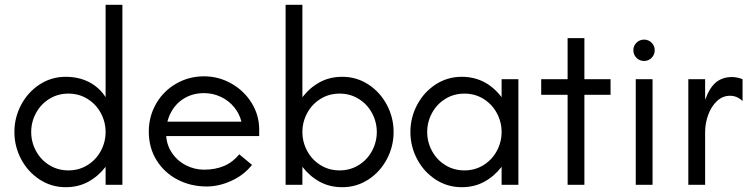

<svg xmlns="http://www.w3.org/2000/svg" viewBox="-20 -770 3144 800"><path d="M40 -220Q40 -280 68 -333Q96 -386 145 -418Q194 -450 254 -450Q308 -450 351 -428Q394 -406 420 -365V-750H490V0H420V-75Q389 -35 347.5 -12.5Q306 10 254 10Q194 10 145 -22Q96 -54 68 -107Q40 -160 40 -220ZM420 -220Q420 -262 400 -299Q380 -336 344.5 -358Q309 -380 265 -380Q221 -380 185.5 -358Q150 -336 130 -299Q110 -262 110 -220Q110 -178 130 -141Q150 -104 185.5 -82Q221 -60 265 -60Q309 -60 344.5 -82Q380 -104 400 -141Q420 -178 420 -220Z M600 -222Q600 -285 630.5 -338Q661 -391 714 -421.5Q767 -452 830 -452Q891 -452 944 -422Q997 -392 1028.5 -341Q1060 -290 1060 -230V-203H642L644 -263H986Q978 -296 955.5 -323.5Q933 -351 900 -366.5Q867 -382 830 -382Q784 -382 748 -360.5Q712 -339 692 -301Q672 -263 672 -216Q672 -171 694.5 -136Q717 -101 753.5 -82Q790 -63 830 -63Q877 -63 913.5 -78.5Q950 -94 977 -127L1030 -83Q997 -41 945 -17Q893 7 841 7Q775 7 720 -21.5Q665 -50 632.5 -102Q600 -154 600 -222Z M1240 -75V0H1170V-750H1240V-365Q1271 -405 1312.5 -427.5Q1354 -450 1406 -450Q1466 -450 1515 -418Q1564 -386 1592 -333Q1620 -280 1620 -220Q1620 -160 1592 -107Q1564 -54 1515 -22Q1466 10 1406 10Q1354 10 1312.5 -12.5Q1271 -35 1240 -75ZM1550 -220Q1550 -262 1530 -299Q1510 -336 1474.5 -358Q1439 -380 1395 -380Q1351 -380 1315.5 -358Q1280 -336 1260 -299Q1240 -262 1240 -220Q1240 -178 1260 -141Q1280 -104 1315.5 -82Q1351 -60 1395 -60Q1439 -60 1474.5 -82Q1510 -104 1530 -141Q1550 -178 1550 -220Z M1690 -220Q1690 -280 1718 -333Q1746 -386 1795 -418Q1844 -450 1904 -450Q2005 -450 2070 -365V-440H2140V0H2070V-75Q2039 -35 1997.5 -12.5Q1956 10 1904 10Q1844 10 1795 -22Q1746 -54 1718 -107Q1690 -160 1690 -220ZM2070 -220Q2070 -262 2050 -299Q2030 -336 1994.5 -358Q1959 -380 1915 -380Q1871 -380 1835.5 -358Q1800 -336 1780 -299Q1760 -262 1760 -220Q1760 -178 1780 -141Q1800 -104 1835.5 -82Q1871 -60 1915 -60Q1959 -60 1994.5 -82Q2030 -104 2050 -141Q2070 -178 2070 -220Z M2345 -375H2235V-440H2345V-611H2415V-440H2524V-375H2415V0H2345Z M2629 -440H2699V0H2629ZM2619 -561Q2619 -579 2632 -592Q2645 -605 2664 -605Q2682 -605 2695 -592Q2708 -579 2708 -561Q2708 -542 2695 -529Q2682 -516 2664 -516Q2645 -516 2632 -529Q2619 -542 2619 -561Z M2848 -440H2918V-354Q2937 -406 2964 -427.5Q2991 -449 3030 -449Q3041 -449 3052.5 -446.5Q3064 -444 3074 -440V-349Q3051 -371 3022 -371Q2991 -371 2967.5 -349Q2944 -327 2931 -292Q2918 -257 2918 -220V0H2848Z"/></svg>

Font: Teachers[wght]
Style: Regular
Weight: 400
Designer: Alfredo Marco Pradil & Chank Diesel
Version: Version 1.000;Glyphs 3.1.2 (3151)